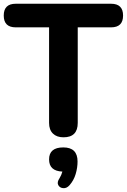

<svg xmlns="http://www.w3.org/2000/svg" viewBox="-23 -725 677 1025"><path d="M316 8Q280 8 259.5 -12Q239 -32 239 -69V-579H61Q-3 -579 -3 -642Q-3 -705 61 -705H570Q634 -705 634 -642Q634 -579 570 -579H392V-69Q392 8 316 8ZM348 264Q333 281 314.5 279.5Q296 278 288 263Q280 248 295 226Q305 210 310 191Q239 188 239 126Q239 62 315 62Q391 62 391 137Q391 170 381 204Q371 238 348 264Z"/></svg>

Font: Chiron GoRound TC
Style: Bold
Weight: 700
Designer: Ryoko NISHIZUKA 西塚涼子 (kana, bopomofo & ideographs); Paul D. Hunt (Latin, Greek & Cyrillic); Sandoll Communications 산돌커뮤니
Foundry: Adobe
Version: Version 1.000;hotconv 1.1.1;makeotfexe 2.6.0